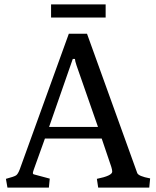

<svg xmlns="http://www.w3.org/2000/svg" viewBox="-20 -856 710 876"><path d="M14 0 7 -40Q45 -50 53.5 -56Q62 -62 70 -83L294 -702H377L606 -67Q611 -52 665 -42L661 0H428L422 -40Q492 -54 492 -73Q492 -81 488 -94L444 -224H185L134 -82Q130 -70 130 -67Q130 -61 136 -60L207 -41L203 0ZM204 -277H427L329 -558Q322 -579 322 -587H312ZM213 -776V-836H462V-776Z"/></svg>

Font: Poly
Style: Regular
Weight: 400
Designer: Jos Nicols Silva Schwarzenberg
Foundry: Jose Nicolas Silva Schwarzenberg
Version: Version 1.001